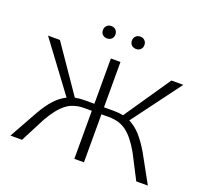

<svg xmlns="http://www.w3.org/2000/svg" viewBox="-141 -1015 1265 1183"><g transform="rotate(20 491.5 -423.5)"><path d="M354 -806Q354 -824 365.5 -835.5Q377 -847 395 -847Q413 -847 424.5 -835.5Q436 -824 436 -806Q436 -788 424.5 -777Q413 -766 395 -766Q377 -766 365.5 -777Q354 -788 354 -806ZM544 -806Q544 -824 555.5 -835.5Q567 -847 586 -847Q603 -847 614.5 -835.5Q626 -824 626 -806Q626 -788 614.5 -777Q603 -766 586 -766Q567 -766 555.5 -777Q544 -788 544 -806ZM942 0H866L783 -161Q737 -242 690 -278.5Q643 -315 572 -315H523V0H460V-315H411Q340 -315 293 -278.5Q246 -242 200 -161L117 0H41L144 -185Q177 -243 211 -280.5Q245 -318 286 -338L48 -658H126L334 -355Q363 -361 394 -361H460V-658H523V-361H589Q622 -361 650 -355L857 -658H935L697 -338Q738 -318 771.5 -281Q805 -244 840 -185Z"/></g></svg>

Font: Ysabeau Infant Semilight
Style: Regular
Weight: 300
Designer: Christian Thalmann (Catharsis Fonts)
Version: Version 0.003